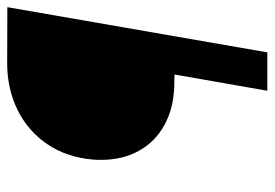

<svg xmlns="http://www.w3.org/2000/svg" viewBox="-133 -618 751 525"><g transform="rotate(-90 242.5 -355.5)"><path d="M361.8 0H256.8L301.3 -253.9L271.5 -254.4Q210 -255.9 163.8 -281Q117.7 -306.2 92.8 -350.8Q67.9 -395.5 67.9 -454.1Q67.9 -470.2 68.8 -478.5Q75.2 -549.3 111.1 -602.1Q147 -654.8 204.6 -683.1Q262.2 -711.4 332.5 -711.4L485.4 -710.9Z"/></g></svg>

Font: Mardoto
Style: Bold Italic
Weight: 700
Italic angle: -12°
Designer: Christian Robertson, Vahan Hovhannisyan
Foundry: Google
Version: Version 1.000